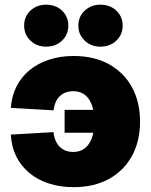

<svg xmlns="http://www.w3.org/2000/svg" viewBox="-20 -773 633 804"><path d="M288.1 10.7Q231 10.7 183.6 -4.9Q136.2 -20.5 101.6 -49.8Q66.9 -79.1 47.4 -119.4Q27.8 -159.7 25.4 -209.5L204.1 -219.7Q206.1 -200.2 212.6 -184.8Q219.2 -169.4 229.7 -158.7Q240.2 -147.9 254.6 -142.3Q269 -136.7 287.1 -136.7Q315.4 -136.7 335 -151.9Q354.5 -167 364.7 -195.6Q375 -224.1 375 -264.2Q375 -304.7 364.7 -333Q354.5 -361.3 335 -376.2Q315.4 -391.1 287.1 -391.1Q269.5 -391.1 255.1 -385.7Q240.7 -380.4 230 -369.9Q219.2 -359.4 212.9 -344.5Q206.5 -329.6 204.1 -311L25.4 -321.3Q28.8 -370.1 48.8 -410.2Q68.8 -450.2 103.3 -478.8Q137.7 -507.3 184.8 -522.9Q231.9 -538.6 288.1 -538.6Q373.5 -538.6 436 -504.2Q498.5 -469.7 532.5 -408Q566.4 -346.2 566.4 -263.7Q566.4 -181.6 532.5 -119.9Q498.5 -58.1 436.3 -23.7Q374 10.7 288.1 10.7ZM379.9 -217.3H250.5V-313H379.9ZM400.9 -577.6Q361.3 -577.6 334.7 -603Q308.1 -628.4 308.1 -665.5Q308.1 -703.6 334.7 -728.5Q361.3 -753.4 400.9 -753.4Q440.4 -753.4 467 -728.5Q493.7 -703.6 493.7 -665.5Q493.7 -627.9 467 -602.8Q440.4 -577.6 400.9 -577.6ZM173.3 -577.6Q133.8 -577.6 107.4 -603Q81.1 -628.4 81.1 -665.5Q81.1 -703.6 107.4 -728.5Q133.8 -753.4 173.3 -753.4Q213.4 -753.4 239.7 -728.5Q266.1 -703.6 266.1 -665.5Q266.1 -627.9 239.7 -602.8Q213.4 -577.6 173.3 -577.6Z"/></svg>

Font: Inter 24pt Black
Style: Regular
Weight: 900
Designer: Rasmus Andersson
Foundry: rsms
Version: Version 4.001;git-66647c0bb